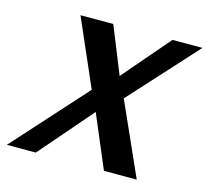

<svg xmlns="http://www.w3.org/2000/svg" viewBox="-104 -842 1038 961"><g transform="rotate(15 415.0 -361.0)"><path d="M513 0 397 -274 160 0H10L349 -376L198 -722H368L466 -479L675 -722H830L515 -376L683 0Z"/></g></svg>

Font: Perun
Style: Bold Italic
Weight: 700
Italic angle: -12°
Foundry: Copyright (c) Stefan Peev, Context Ltd, 2016
Version: Version 1.027